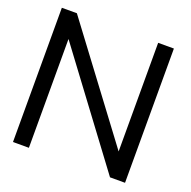

<svg xmlns="http://www.w3.org/2000/svg" viewBox="-132 -879 1001 1008"><g transform="rotate(20 369.0 -375.0)"><path d="M670.9 -750V0H586.9L133.8 -607.9V0H44.9V-750H128.9L583 -143.1V-750Z"/></g></svg>

Font: Oakes Grotesk
Style: Regular
Weight: 400
Designer: Samuel Oakes
Foundry: Samuel Oakes
Version: Version 1.0 | wf-rip DC20170320